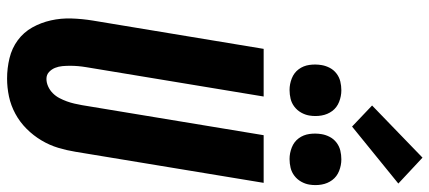

<svg xmlns="http://www.w3.org/2000/svg" viewBox="-364 -872 1243 556"><g transform="rotate(90 258.0 -593.5)"><path d="M207 8Q177 8 148 1Q119 -6 96 -23Q73 -40 59 -65Q45 -90 38.5 -119Q32 -148 33 -178.5Q34 -209 39 -240L121 -735H259L174 -221Q172 -209 171 -197.5Q170 -186 170 -174.5Q170 -163 171 -152Q172 -141 176 -131Q180 -121 188 -113.5Q196 -106 208 -106Q219 -106 230 -111Q241 -116 249.5 -124.5Q258 -133 263.5 -143.5Q269 -154 273 -165Q277 -176 279.5 -187Q282 -198 284 -209L371 -735H509L419 -190Q415 -165 407.5 -140Q400 -115 386 -91.5Q372 -68 352.5 -48.5Q333 -29 309 -16Q285 -3 259 2.5Q233 8 207 8ZM440 -810Q423 -810 406.5 -816.5Q390 -823 380 -836.5Q370 -850 367.5 -867.5Q365 -885 368 -903Q370 -915 376 -926.5Q382 -938 392.5 -946Q403 -954 415.5 -957Q428 -960 441 -960Q458 -960 474.5 -953.5Q491 -947 501 -933.5Q511 -920 514 -902.5Q517 -885 514 -867Q512 -855 505.5 -843.5Q499 -832 488.5 -824Q478 -816 465.5 -813Q453 -810 440 -810ZM240 -810Q223 -810 206.5 -816.5Q190 -823 180 -836.5Q170 -850 167.5 -867.5Q165 -885 168 -903Q170 -915 176 -926.5Q182 -938 192.5 -946Q203 -954 215.5 -957Q228 -960 241 -960Q258 -960 274.5 -953.5Q291 -947 301 -933.5Q311 -920 314 -902.5Q317 -885 314 -867Q312 -855 305.5 -843.5Q299 -832 288.5 -824Q278 -816 265.5 -813Q253 -810 240 -810ZM346 -991 285 -1049 436 -1195 511 -1125Z"/></g></svg>

Font: Iosevka Heavy
Style: Italic
Weight: 900
Italic angle: -9°
Monospace: yes
Designer: Belleve Invis
Foundry: Belleve Invis
Version: Version 32.5.0; ttfautohint (v1.8.4)